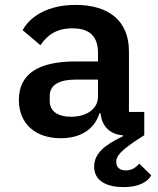

<svg xmlns="http://www.w3.org/2000/svg" viewBox="-20 -548 640 778"><path d="M564.6 0V-94.5H502.5V-340.2C502.5 -463.1 421.2 -528.1 286.6 -528.1C175.1 -528.1 103 -482.6 71.7 -425.8L143.8 -364.7C171.5 -405.9 209.2 -433.2 273.4 -433.2C344.8 -433.2 377.1 -399.1 377.1 -333.5V-299H285.5C133.2 -299 56.5 -246.8 56.5 -143.1C56.5 -46.2 123.6 12.1 226.2 12.1C306.8 12.1 363.3 -24.5 382.8 -88.8H387.8V-86.6C393.5 -36.2 424.7 -5 474.8 0H477.6L479.4 3.6C405.2 38.4 361.5 73.5 361.5 127.1C361.5 187.5 416.2 210.2 480.5 210.2C539.4 210.2 577.4 191.1 593 162.6L544.4 115.1C530.5 131 513.5 142.4 490.4 142.4C469.8 142.4 451 133.9 451 108C451 85.2 465.2 61.8 564.6 0ZM181.5 -138.5V-159.1C181.5 -202.4 217 -225.5 288 -225.5H377.1V-155.9C377.1 -106.5 330.3 -74.9 267.8 -74.9C214.8 -74.9 181.5 -96.9 181.5 -138.5Z"/></svg>

Font: Margiela Mono SemiBold
Style: Regular
Weight: 600
Designer: Mike Abbink, Paul van der Laan, Pieter van Rosmalen
Foundry: Bold Monday
Version: Version 2.003 2021